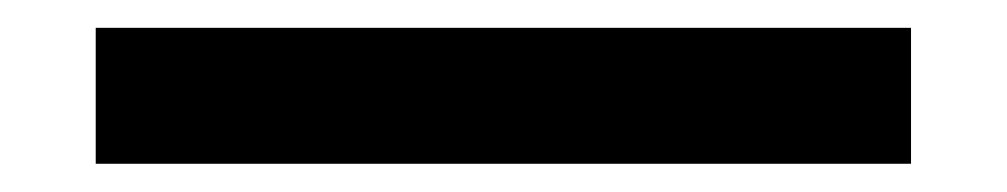

<svg xmlns="http://www.w3.org/2000/svg" viewBox="-20 -20 724 138"><path d="M634.8 0V97.7H48.8V0Z"/></svg>

Font: BabelStone Runic Norse
Style: Regular
Weight: 400
Designer: Andrew West
Foundry: BabelStone
Version: Version 3.002 March 14, 2022